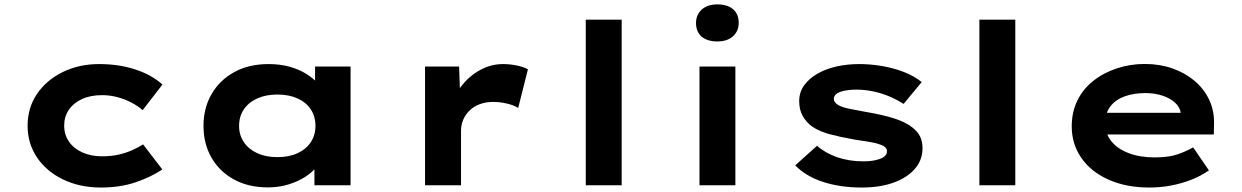

<svg xmlns="http://www.w3.org/2000/svg" viewBox="-20 -828 5551 858"><path d="M431.2 10Q336.6 10 262 -26Q187.3 -62 145.3 -124.6Q103.3 -187.1 103.3 -265.9Q103.3 -345.6 145 -407.7Q186.7 -469.7 259.7 -505.7Q332.6 -541.7 423.2 -541.7Q510.4 -541.7 583.6 -518Q656.9 -494.2 706 -450.2L617.5 -335.8Q596.4 -354.5 566.9 -369.8Q537.5 -385.1 504.3 -394Q471.1 -402.8 436.5 -402.8Q384 -402.8 346.3 -385.3Q308.5 -367.9 287.7 -337.4Q266.8 -307 266.8 -266.4Q266.8 -226.5 288 -195.5Q309.2 -164.4 347.7 -147Q386.1 -129.5 435.8 -129.5Q478.9 -129.5 512.6 -137.6Q546.2 -145.8 572.2 -157.6Q598.3 -169.4 619.5 -182.7L705.4 -70.7Q653.5 -36 584.8 -13Q516.1 10 431.2 10Z M1177.5 9.4Q1090 9.4 1025.3 -26.1Q960.7 -61.6 925 -123.6Q889.4 -185.6 889.4 -265.3Q889.4 -346.4 926.2 -408.8Q963 -471.2 1028 -506.5Q1092.9 -541.7 1180.5 -541.7Q1231.2 -541.7 1273.9 -529.9Q1316.5 -518 1348.5 -498Q1380.6 -478.1 1401 -454.4Q1421.3 -430.6 1426.4 -408.1L1388 -405.1V-530.7H1546.6V0H1385.1V-142.4L1418.2 -133.1Q1414.9 -107 1394.5 -81.8Q1374.1 -56.6 1341.6 -36.2Q1309.2 -15.9 1267.3 -3.2Q1225.4 9.4 1177.5 9.4ZM1219.3 -125.8Q1271.6 -125.8 1309.9 -143.5Q1348.2 -161.3 1369 -192.9Q1389.7 -224.5 1389.7 -265.3Q1389.7 -307.7 1369 -339.1Q1348.2 -370.5 1309.9 -388Q1271.6 -405.6 1219.3 -405.6Q1168.1 -405.6 1129.5 -388Q1090.9 -370.5 1069.6 -339.1Q1048.4 -307.7 1048.4 -265.3Q1048.4 -224.5 1069.6 -192.9Q1090.9 -161.3 1129.5 -143.5Q1168.1 -125.8 1219.3 -125.8Z M1879.4 0V-530.7H2031.6L2038.5 -339.3L1993.4 -348.4Q2009 -402 2044.1 -446.1Q2079.3 -490.3 2127.2 -516Q2175 -541.7 2227.6 -541.7Q2259.2 -541.7 2289 -535.5Q2318.8 -529.3 2339.2 -518.3L2295.6 -345.4Q2277.7 -357.6 2246.2 -365Q2214.7 -372.5 2184.4 -372.5Q2149.5 -372.5 2122.3 -361.8Q2095 -351.2 2076.7 -332.5Q2058.3 -313.8 2049.3 -291.3Q2040.2 -268.7 2040.2 -243.9V0Z M2597.7 0V-740H2758.1V0Z M3105.8 0V-530.7H3266.2V0ZM3185.7 -642.8Q3140.6 -642.8 3115.5 -664.4Q3090.3 -686 3090.3 -725.6Q3090.3 -762.1 3116 -785.3Q3141.6 -808.4 3185.7 -808.4Q3230.7 -808.4 3255.9 -786.8Q3281.1 -765.2 3281.1 -725.6Q3281.1 -689.2 3255.7 -666Q3230.3 -642.8 3185.7 -642.8Z M3831.5 10Q3735 10 3658.1 -15Q3581.3 -40 3533.7 -89.1L3631.2 -176.7Q3667.1 -144.3 3720.6 -125.6Q3774.1 -107 3838.7 -107Q3858.1 -107 3876.3 -109.4Q3894.5 -111.9 3909.9 -117.1Q3925.3 -122.3 3934.5 -131Q3943.7 -139.6 3943.7 -151.8Q3943.7 -172.3 3912.8 -182.1Q3893.2 -189.5 3862.1 -194.5Q3830.9 -199.5 3798.4 -204.4Q3736.6 -215.2 3689.7 -227.7Q3642.8 -240.2 3610.1 -261.9Q3582.9 -281.6 3567.2 -309.5Q3551.4 -337.4 3551.4 -376.5Q3551.4 -415.6 3573 -445.9Q3594.6 -476.3 3631.6 -497.9Q3668.6 -519.6 3717.1 -530.7Q3765.7 -541.7 3820 -541.7Q3869.9 -541.7 3921.1 -533Q3972.3 -524.3 4018.3 -506.7Q4064.2 -489 4098.9 -461.2L4017.7 -363.5Q3993.8 -379.6 3959.8 -394.7Q3925.7 -409.9 3886.2 -418.7Q3846.6 -427.5 3807.2 -427.5Q3787.8 -427.5 3770.2 -425.3Q3752.7 -423.2 3737.8 -418.5Q3722.9 -413.8 3714.5 -405.6Q3706.1 -397.4 3706.1 -386.3Q3706.1 -378.3 3711.1 -371.5Q3716.1 -364.6 3725.2 -358.9Q3742.2 -348.8 3775.7 -341.9Q3809.2 -334.9 3851.4 -327.5Q3924.4 -315.2 3975.1 -299.1Q4025.9 -282.9 4056 -259.2Q4080.3 -241 4091.4 -218.3Q4102.5 -195.5 4102.5 -165.6Q4102.5 -112.6 4068 -73.1Q4033.5 -33.6 3972.9 -11.8Q3912.3 10 3831.5 10Z M4356.7 0V-740H4517.1V0Z M5115.9 10Q5012 10 4933.4 -25.4Q4854.8 -60.7 4812 -122.7Q4769.3 -184.6 4769.3 -263.3Q4769.3 -327.2 4794.5 -378.7Q4819.8 -430.2 4865.1 -466.2Q4910.4 -502.2 4970.2 -522.2Q5030 -542.2 5096 -542.2Q5162.6 -542.2 5219.2 -522.3Q5275.7 -502.4 5318.2 -466.7Q5360.6 -431 5383.7 -381.9Q5406.8 -332.8 5405.2 -274L5404.2 -227H4879.9L4856.9 -323.9H5273.8L5256.6 -301.9V-322.4Q5253.3 -348.9 5231 -369.2Q5208.8 -389.5 5174.1 -400.8Q5139.5 -412.1 5098.3 -412.1Q5048.1 -412.1 5007.3 -397.9Q4966.6 -383.6 4942.7 -353.5Q4918.9 -323.4 4918.9 -275.5Q4918.9 -231.8 4945.8 -197.6Q4972.7 -163.4 5022.9 -144Q5073.1 -124.6 5140.4 -124.6Q5205.2 -124.6 5246.1 -139.6Q5287 -154.6 5311.8 -169.5L5382.3 -66.6Q5346.9 -41.7 5303.8 -24.8Q5260.7 -8 5213.5 1Q5166.3 10 5115.9 10Z"/></svg>

Font: Lexend Peta
Style: Regular
Weight: 400
Designer: Bonnie Shaver-Troup, Thomas Jockin
Foundry: Lexend
Version: Version 1.007